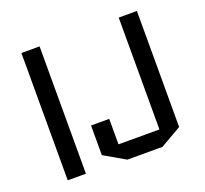

<svg xmlns="http://www.w3.org/2000/svg" viewBox="-122 -844 1058 992"><g transform="rotate(-20 407.5 -347.5)"><path d="M90 0V-700H190V0ZM625 -85V-700H725V-62L609 5H416L300 -62V-225H400V-85Z"/></g></svg>

Font: Quantico
Style: Regular
Weight: 400
Designer: Matt Desmond
Foundry: MADtype
Version: Version 2.002